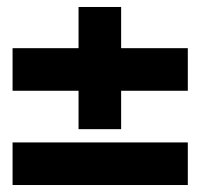

<svg xmlns="http://www.w3.org/2000/svg" viewBox="-20 -560 570 550"><path d="M16 -300V-422H205V-540H327V-422H518V-300H327V-190H205V-300ZM16 -152H518V-30H16Z"/></svg>

Font: TypoPRO Titillium Text
Style: 999 wt
Weight: 900
Designer: Accademia di Belle Arti di Urbino and others
Foundry: Accademia di Belle Arti di Urbino and others.
Version: Version 25.000